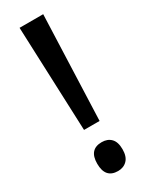

<svg xmlns="http://www.w3.org/2000/svg" viewBox="-192 -753 625 802"><g transform="rotate(-30 120.5 -352.0)"><path d="M158 -210H83L63 -714H177ZM60 -60Q60 -129 121 -129Q149 -129 165.5 -112Q182 -95 182 -60Q182 -25 165 -7.5Q148 10 121 10Q60 10 60 -60Z"/></g></svg>

Font: Noto Sans Ethiopic ExtraCondensed Medium
Style: Regular
Weight: 500
Width: 2
Designer: Monotype Design Team
Foundry: Monotype Imaging Inc.
Version: Version 2.102; ttfautohint (v1.8.4.7-5d5b)